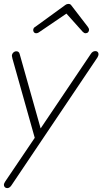

<svg xmlns="http://www.w3.org/2000/svg" viewBox="-26 -758 527 988"><path d="M160.2 -586.9Q152.8 -586.9 148.4 -592.5Q144 -598.1 145 -605Q146.5 -615.7 155.8 -620.1L311 -732.9Q317.4 -737.8 326.2 -737.8Q335.4 -737.8 339.8 -731.9L425.8 -620.1Q432.1 -612.3 432.1 -604Q432.1 -597.2 427.2 -592Q422.4 -586.9 414.1 -586.9Q407.2 -586.9 399.9 -594.2L315.9 -688L172.9 -590.8Q167 -586.9 160.2 -586.9ZM11.2 210Q3.4 210 -1.2 205.1Q-5.9 200.2 -5.9 193.8Q-5.9 186 1 175.8L152.8 -48.8L38.1 -456.1Q35.2 -467.8 35.2 -470.2Q35.2 -480 42.2 -487.1Q49.3 -494.1 58.1 -494.1Q71.8 -494.1 75.2 -480L183.1 -97.2L440.9 -480Q450.2 -495.1 464.8 -495.1Q472.2 -495.1 476.6 -490.7Q481 -486.3 481 -479Q481 -471.7 475.1 -461.9L32.2 196.8Q22.9 210 11.2 210Z"/></svg>

Font: Comic Neue Light
Style: Italic
Weight: 300
Italic angle: -12°
Designer: Craig Rozynski
Foundry: Craig Rozynski
Version: Version 2.003;hotconv 1.0.109;makeotfexe 2.5.65596